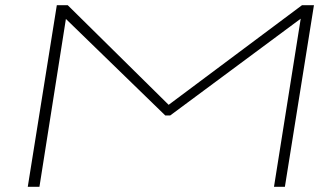

<svg xmlns="http://www.w3.org/2000/svg" viewBox="-20 -720 1294 740"><path d="M87 0 199 -700H241L630 -316L1144 -700H1190L1078 0H1036L1139 -648L636 -275H617L234 -647L132 0Z"/></svg>

Font: Georama ExtraExtended ExtraLight
Style: Italic
Weight: 200
Width: 8
Italic angle: -9°
Designer: Jean-Baptiste Levee
Foundry: Production Type
Version: Version 1.000